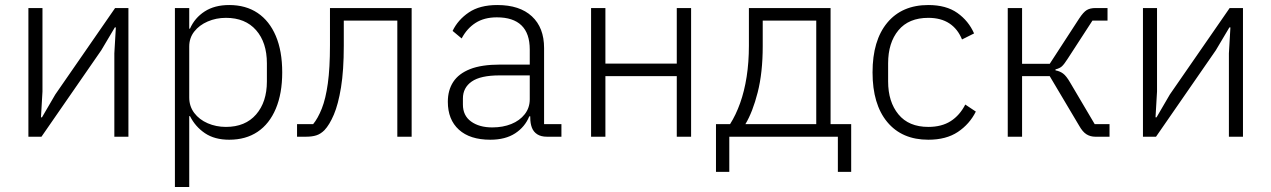

<svg xmlns="http://www.w3.org/2000/svg" viewBox="-20 -544 5058 764"><path d="M93 0V-512H149V-180L143 -77H147L200 -168L438 -512H491V0H435V-332L441 -435H437L383 -344L145 0Z M676 200V-512H733V-430H736Q755 -473 794.5 -498.5Q834 -524 892 -524Q958 -524 1005 -492.5Q1052 -461 1077.5 -401Q1103 -341 1103 -256Q1103 -172 1077.5 -111.5Q1052 -51 1005 -19.5Q958 12 892 12Q834 12 795.5 -14Q757 -40 736 -82H733V200ZM879 -39Q956 -39 999 -88.5Q1042 -138 1042 -220V-292Q1042 -375 999 -424Q956 -473 879 -473Q840 -473 806.5 -458.5Q773 -444 753 -418.5Q733 -393 733 -359V-156Q733 -121 753 -94.5Q773 -68 806.5 -53.5Q840 -39 879 -39Z M1162 0V-50H1226Q1245 -73 1260.5 -112Q1276 -151 1284.5 -212Q1293 -273 1293 -364V-512H1618V0H1561V-462H1348V-362Q1348 -264 1337 -196.5Q1326 -129 1308.5 -88Q1291 -47 1271 -26Q1256 -11 1239 -5.5Q1222 0 1198 0Z M2214 0H2156Q2133 0 2118 -9.5Q2103 -19 2096.5 -36Q2090 -53 2090 -76V-103L2113 -81H2086Q2069 -39 2030 -13.5Q1991 12 1931 12Q1850 12 1806 -28Q1762 -68 1762 -139Q1762 -185 1783.5 -218Q1805 -251 1850.5 -269Q1896 -287 1970 -287H2088V-347Q2088 -411 2055 -443Q2022 -475 1957 -475Q1907 -475 1872.5 -453Q1838 -431 1817 -391L1781 -421Q1802 -465 1845.5 -494.5Q1889 -524 1959 -524Q2048 -524 2096.5 -479Q2145 -434 2145 -353V-50H2214ZM2088 -244H1968Q1892 -244 1857 -219.5Q1822 -195 1822 -152V-128Q1822 -84 1854.5 -60.5Q1887 -37 1939 -37Q1981 -37 2014.5 -50.5Q2048 -64 2068 -89.5Q2088 -115 2088 -149Z M2332 0V-512H2389V-291H2673V-512H2730V0H2673V-241H2389V0Z M2829 140V-50H2885Q2908 -86 2925 -133.5Q2942 -181 2951 -238.5Q2960 -296 2960 -362V-512H3285V-50H3367V140H3314V0H2882V140ZM2946 -50H3228V-462H3015V-360Q3015 -255 2995 -176.5Q2975 -98 2946 -50Z M3674 12Q3569 12 3510.5 -58.5Q3452 -129 3452 -256Q3452 -383 3510.5 -453.5Q3569 -524 3674 -524Q3745 -524 3789.5 -492.5Q3834 -461 3856 -411L3808 -387Q3791 -429 3757.5 -451Q3724 -473 3674 -473Q3596 -473 3555 -423.5Q3514 -374 3514 -292V-220Q3514 -139 3555 -89Q3596 -39 3674 -39Q3727 -39 3763 -62Q3799 -85 3821 -128L3863 -100Q3838 -50 3791.5 -19Q3745 12 3674 12Z M3990 0V-512H4047V-290H4157L4274 -470Q4291 -496 4304.5 -504Q4318 -512 4339 -512H4387V-462H4327L4229 -311Q4215 -289 4206 -280.5Q4197 -272 4180 -268V-264Q4197 -261 4210 -251.5Q4223 -242 4238 -216L4336 -50H4395V0H4338Q4319 0 4303.5 -9.5Q4288 -19 4274 -44L4157 -241H4047V0Z M4528 0V-512H4584V-180L4578 -77H4582L4635 -168L4873 -512H4926V0H4870V-332L4876 -435H4872L4818 -344L4580 0Z"/></svg>

Font: IBM Plex Sans Light
Style: Regular
Weight: 300
Designer: Mike Abbink, Paul van der Laan, Pieter van Rosmalen
Foundry: Bold Monday
Version: Version 3.201